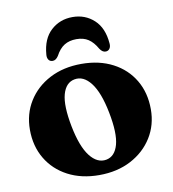

<svg xmlns="http://www.w3.org/2000/svg" viewBox="-81 -776 773 860"><g transform="rotate(-10 305.5 -346.0)"><path d="M308.5 -491.5Q389.5 -491.5 450.8 -459.5Q512 -427.5 546 -370.2Q580 -313 580 -237.5Q580 -166.5 544.8 -109.8Q509.5 -53 446.8 -20Q384 13 302 13Q221 13 159.8 -19.2Q98.5 -51.5 64.5 -108.8Q30.5 -166 30.5 -240.5Q30.5 -312.5 65.8 -369.2Q101 -426 163.8 -458.8Q226.5 -491.5 308.5 -491.5ZM344.5 -49.5Q384.5 -57 398.5 -107.5Q412.5 -158 393.5 -255Q375 -349.5 341.2 -393Q307.5 -436.5 266 -428.5Q226 -421 212 -370.8Q198 -320.5 217 -223Q235.5 -129 269.2 -85.5Q303 -42 344.5 -49.5ZM305.5 -604.5Q273.5 -604.5 250.8 -590.5Q228 -576.5 211 -544.5Q199.5 -527 185 -527Q172.5 -527 166.2 -536.2Q160 -545.5 161.5 -560Q167 -631 207.5 -668Q248 -705 305.5 -705Q363 -705 403.2 -668Q443.5 -631 449 -560Q450.5 -545.5 444 -536.2Q437.5 -527 425.5 -527Q411 -527 399.5 -544.5Q382 -575.5 360 -590Q338 -604.5 305.5 -604.5Z"/></g></svg>

Font: Fraunces 9pt S000
Style: Bold
Weight: 700
Version: Version 1.000; ttfautohint (v1.8.3)